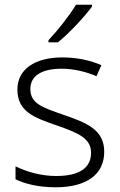

<svg xmlns="http://www.w3.org/2000/svg" viewBox="-20 -786 509 816"><path d="M371 -758V-766H303C277 -722 223 -654 186 -615V-606H226C276 -646 341 -717 371 -758ZM423 -141C423 -235 348 -264 253 -297C161 -329 109 -345 109 -408C109 -464 158 -494 242 -494C295 -494 349 -480 390 -462L411 -509C365 -529 309 -542 245 -542C129 -542 54 -492 54 -406C54 -313 122 -287 221 -253C317 -220 367 -196 367 -137C367 -76 323 -38 218 -38C155 -38 93 -56 46 -79V-24C85 -5 143 10 217 10C348 10 423 -45 423 -141Z"/></svg>

Font: Noto Sans Devanagari UI Light
Style: Regular
Weight: 300
Designer: Jelle Bosma - Monotype Design Team
Foundry: Monotype Imaging Inc.
Version: Version 2.004